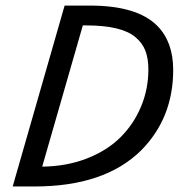

<svg xmlns="http://www.w3.org/2000/svg" viewBox="-20 -675 654 695"><path d="M213.9 -654.8H305.2Q476.1 -654.8 548.8 -582Q606.9 -523.9 606.9 -421.9Q606.9 -248 491.2 -130.9Q358.9 0 105 0H25.9ZM517.1 -423.8Q517.1 -463.4 506.1 -491.7Q495.1 -520 469.7 -541Q444.3 -562 400.1 -572.5Q356 -583 292 -583H279.8L132.8 -71.8Q221.2 -72.8 294.4 -101.3Q367.7 -129.9 415.8 -177.7Q463.9 -225.6 490.5 -289.1Q517.1 -352.5 517.1 -423.8Z"/></svg>

Font: IntelOne Mono
Style: Italic
Weight: 400
Italic angle: -16°
Designer: Fred Shallcrass
Foundry: Frere-Jones Type LLC
Version: Version 1.200;hotconv 1.1.0;makeotfexe 2.6.0;FJTRelease1.2